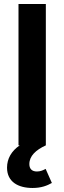

<svg xmlns="http://www.w3.org/2000/svg" viewBox="-20 -723 320 955"><path d="M72 0H78C37 28 15 66 15 111C15 182 71 212 142 212C186 212 215 200 238 187L207 117C196 123 182 130 164 130C138 130 126 116 126 93C126 53 158 23 208 0V-703H72Z"/></svg>

Font: MV Cash SemiBold
Style: Regular
Weight: 600
Designer: Rodrigo Fuenzalida
Foundry: fragTYPE
Version: Version 1.100;Glyphs 3.1.2 (3151)